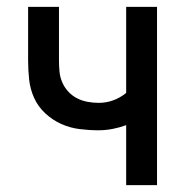

<svg xmlns="http://www.w3.org/2000/svg" viewBox="-20 -540 540 560"><path d="M348 0V-175Q329 -168 308.5 -164Q288 -160 268 -160Q240 -160 212 -163.5Q184 -167 158.5 -178.5Q133 -190 112 -209.5Q91 -229 79.5 -254.5Q68 -280 65 -308Q62 -336 62 -364V-520H152V-364Q152 -348 153.5 -331.5Q155 -315 161.5 -300Q168 -285 179 -273Q190 -261 204.5 -253.5Q219 -246 235.5 -243Q252 -240 268 -240Q290 -240 310.5 -247.5Q331 -255 348 -269V-520H438V0Z"/></svg>

Font: Iosevka Custom Medium
Style: Regular
Weight: 500
Monospace: yes
Designer: Belleve Invis
Foundry: Belleve Invis
Version: Version 32.5.0; ttfautohint (v1.8.4)